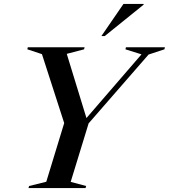

<svg xmlns="http://www.w3.org/2000/svg" viewBox="-20 -955 858 975"><path d="M698.5 -679 617 -704.5 619.5 -715H817.5L815 -704.5L734.5 -678L430 -328.5L339 -31.5L417.5 -10.5L414.5 0H124.5L128 -10.5L215 -32L306 -330L193 -680L119 -704.5L121 -715H409.5L407 -704.5L319 -681.5L419 -355.5ZM495 -772 607 -935H709.5L709 -931L512 -772Z"/></svg>

Font: Newsreader Display Medium
Style: Italic
Weight: 500
Italic angle: -17°
Designer: Hugues Gentile
Foundry: Production Type
Version: Version 1.001